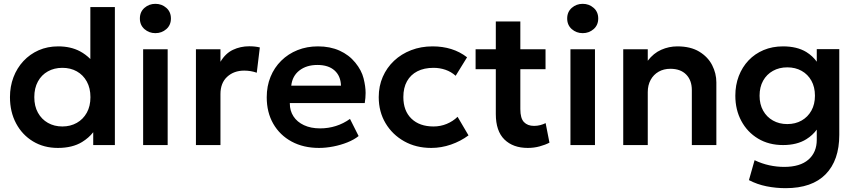

<svg xmlns="http://www.w3.org/2000/svg" viewBox="-20 -757 4474 1002"><path d="M282 15Q209 15 152.5 -19Q96 -53 64 -113Q32 -173 32 -250Q32 -305.5 50.2 -353.8Q68.5 -402 102.2 -438.2Q136 -474.5 182 -494.8Q228 -515 284 -515Q348.5 -515 397 -489.5Q427 -473.5 451.5 -449V-720H579.5V0H466.5V-67Q443.5 -37.5 408.5 -16Q358 15 282 15ZM305.5 -97Q347.5 -97 380.8 -115.8Q414 -134.5 433 -168.8Q452 -203 452 -250Q452 -297 433 -331.5Q414 -366 381 -384.5Q348 -403 305.5 -403Q263 -403 229.8 -384.5Q196.5 -366 177.8 -331.5Q159 -297 159 -250Q159 -203 178 -168.8Q197 -134.5 230 -115.8Q263 -97 305.5 -97Z M727 0V-500H855V0ZM791 -584Q758 -584 734 -605Q710 -626 710 -660.5Q710 -695 734 -716Q758 -737 791 -737Q824 -737 848 -716Q872 -695 872 -660.5Q872 -626 848 -605Q824 -584 791 -584Z M1002.5 0V-500H1130.5V-434.5Q1156.5 -478.5 1195.8 -497Q1235 -515.5 1280.5 -515.5Q1296.5 -515.5 1310 -514Q1323.5 -512.5 1336 -509.5L1320 -377.5Q1304.5 -383 1287.8 -385.8Q1271 -388.5 1254.5 -388.5Q1200.5 -388.5 1165.5 -356.2Q1130.5 -324 1130.5 -266V0Z M1645 15Q1563.5 15 1502 -18.2Q1440.5 -51.5 1406.2 -111Q1372 -170.5 1372 -249.5Q1372 -307.5 1391.8 -356Q1411.5 -404.5 1447.8 -440.2Q1484 -476 1532.8 -495.5Q1581.5 -515 1639.5 -515Q1702.5 -515 1752 -492.8Q1801.5 -470.5 1834.2 -430.2Q1867 -390 1877.5 -347.8Q1888 -305.5 1888 -272Q1888 -246.5 1883.5 -219H1492.5Q1492.5 -218 1492.5 -217Q1492.5 -179 1511.5 -149.8Q1530.5 -120.5 1566.2 -103.8Q1602 -87 1650.5 -87Q1693.5 -87 1733 -99.5Q1772.5 -112 1806.5 -136.5L1851.5 -47Q1828 -28 1793 -14Q1758 0 1719.2 7.5Q1680.5 15 1645 15ZM1500 -310H1759.5Q1758 -360.5 1726 -389.2Q1694 -418 1636.5 -418Q1579.5 -418 1542.5 -389.2Q1505.5 -360.5 1500 -310Z M2230.5 15Q2151 15 2089.2 -19.8Q2027.5 -54.5 1992 -114.2Q1956.5 -174 1956.5 -250Q1956.5 -307.5 1977.5 -355.8Q1998.5 -404 2036.5 -439.8Q2074.5 -475.5 2125.8 -495.2Q2177 -515 2237.5 -515Q2290 -515 2335 -501Q2380 -487 2417.5 -458L2358 -361.5Q2334.5 -382.5 2304.8 -392.8Q2275 -403 2242.5 -403Q2193.5 -403 2158.2 -385Q2123 -367 2104 -333Q2085 -299 2085 -250.5Q2085 -178.5 2127.2 -137.8Q2169.5 -97 2242.5 -97Q2279 -97 2311.5 -110.5Q2344 -124 2368 -147.5L2425 -50.5Q2384 -20 2333.5 -2.5Q2283 15 2230.5 15Z M2734.5 15Q2657.5 15 2612.5 -29Q2567.5 -73 2567.5 -162V-396H2462V-500H2567.5V-645H2695.5V-500H2827V-396H2695.5V-187.5Q2695.5 -139.5 2714.5 -119.8Q2733.5 -100 2767 -100Q2784 -100 2799.2 -104Q2814.5 -108 2827.5 -114.5L2847.5 -12.5Q2825.5 -1 2796 7Q2766.5 15 2734.5 15Z M2957 0V-500H3085V0ZM3021 -584Q2988 -584 2964 -605Q2940 -626 2940 -660.5Q2940 -695 2964 -716Q2988 -737 3021 -737Q3054 -737 3078 -716Q3102 -695 3102 -660.5Q3102 -626 3078 -605Q3054 -584 3021 -584Z M3232.5 0V-500H3360.5V-440Q3390.5 -479.5 3430.8 -497.2Q3471 -515 3515 -515Q3584 -515 3629.2 -487.5Q3674.5 -460 3696.5 -417Q3718.5 -374 3718.5 -327V0H3590.5V-287Q3590.5 -338 3561 -368Q3531.5 -398 3478.5 -398Q3444 -398 3417.2 -382.8Q3390.5 -367.5 3375.5 -340Q3360.5 -312.5 3360.5 -276.5V0Z M4080 225Q4029 225 3980.2 215.2Q3931.5 205.5 3888.5 183L3918 79Q3955.5 97 3994.5 105.5Q4033.5 114 4072.5 114Q4155.5 114 4199 76Q4242.5 38 4242.5 -27.5V-80.5Q4221 -51 4188 -30.5Q4139.5 0 4066.5 0Q3992 0 3936 -33.8Q3880 -67.5 3848.8 -125.8Q3817.5 -184 3817.5 -257.5Q3817.5 -313 3835.5 -360Q3853.5 -407 3886.5 -441.8Q3919.5 -476.5 3965.2 -495.8Q4011 -515 4066.5 -515Q4139.5 -515 4188 -485.5Q4221 -465 4242.5 -435V-500.5H4360V-53Q4360 79.5 4289 152.2Q4218 225 4080 225ZM4088.5 -109.5Q4131 -109.5 4163.5 -128Q4196 -146.5 4214.5 -179.8Q4233 -213 4233 -257.5Q4233 -302.5 4214.5 -335.8Q4196 -369 4163.5 -387.2Q4131 -405.5 4088.5 -405.5Q4046.5 -405.5 4013.8 -387.2Q3981 -369 3962.5 -335.8Q3944 -302.5 3944 -257.5Q3944 -213 3962.5 -179.8Q3981 -146.5 4013.8 -128Q4046.5 -109.5 4088.5 -109.5Z"/></svg>

Font: Geologica EX Med
Style: Regular
Weight: 500
Designer: Sindre Bremnes, Frode Helland
Foundry: Monokrom Skriftforlag AS
Version: Version 1.010;gftools[0.9.28]